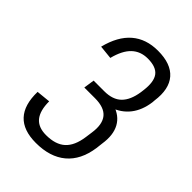

<svg xmlns="http://www.w3.org/2000/svg" viewBox="-210 -802 904 904"><g transform="rotate(45 242.5 -350.0)"><path d="M198 7Q114 7 73 -37Q32 -81 34 -169L104 -176Q104 -114 129 -83.5Q154 -53 206 -53Q269 -53 302.5 -83.5Q336 -114 345 -179L350 -215Q359 -277 333.5 -308Q308 -339 246 -339H175L183 -393H254Q310 -393 340 -422.5Q370 -452 379 -512L381 -528Q389 -590 367.5 -618.5Q346 -647 290 -647Q242 -647 210.5 -617Q179 -587 163 -524L95 -531Q117 -619 168 -663Q219 -707 298 -707Q385 -707 424.5 -661.5Q464 -616 452 -530L451 -517Q443 -457 412 -417.5Q381 -378 330 -361L332 -377Q385 -361 408 -319Q431 -277 421 -212L417 -178Q404 -87 348 -40Q292 7 198 7Z"/></g></svg>

Font: Pathway Extreme Condensed Light
Style: Italic
Weight: 300
Width: 3
Italic angle: -8°
Version: Version 1.001;gftools[0.9.26]